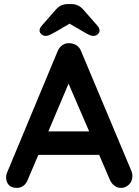

<svg xmlns="http://www.w3.org/2000/svg" viewBox="-20 -916 679 941"><path d="M629 -54Q629 -28 612 -11.5Q595 5 573 5Q555 5 540.5 -6Q526 -17 518 -36L466 -157H168L116 -35Q109 -16 94.5 -5.5Q80 5 63 5Q37 5 23.5 -9Q10 -23 10 -47Q10 -56 13 -66L262 -664Q270 -684 286 -695Q302 -706 322 -704Q340 -704 355.5 -693.5Q371 -683 378 -664L624 -78Q629 -65 629 -54ZM217 -272H417L316 -506ZM468 -765Q468 -756 459 -748Q450 -740 437 -740Q428 -740 417 -745Q406 -750 386 -762L321 -800L256 -762Q240 -753 227 -746.5Q214 -740 205 -740Q192 -740 183 -748Q174 -756 174 -765Q174 -773 177 -779Q180 -785 189 -795L252 -867Q265 -882 279 -889Q293 -896 313 -896H329Q348 -896 362.5 -889Q377 -882 390 -867L453 -795Q462 -785 465 -779Q468 -773 468 -765Z"/></svg>

Font: Quicksand
Style: Bold
Weight: 700
Version: Version 3.000